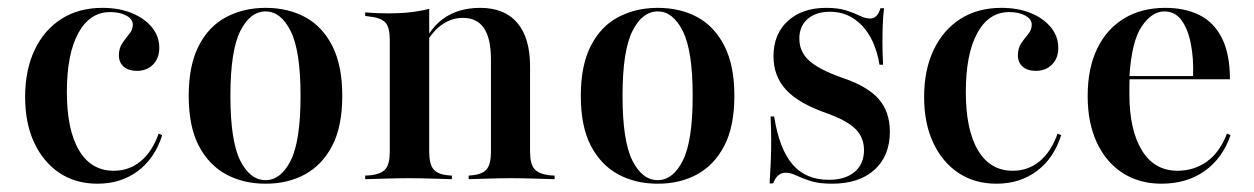

<svg xmlns="http://www.w3.org/2000/svg" viewBox="-20 -447 3128 479"><path d="M223.4 11.3Q168.5 11.3 128.2 -15.7Q87.9 -42.7 65.3 -91.1Q42.7 -139.5 42.7 -204.8Q42.7 -272.6 66.5 -322.6Q90.3 -372.6 133.5 -400Q176.6 -427.4 235.5 -427.4Q276.6 -427.4 308.5 -414.5Q340.3 -401.6 358.9 -379Q377.4 -356.5 377.4 -327.4Q377.4 -301.6 361.7 -285.9Q346 -270.2 321.8 -270.2Q300.8 -270.2 288.7 -280.6Q276.6 -291.1 276.6 -308.9Q276.6 -326.6 285.1 -339.1Q293.5 -351.6 302.4 -362.1Q311.3 -372.6 311.3 -385.5Q311.3 -399.2 295.2 -408.1Q279 -416.9 254.8 -416.9Q204 -416.9 175.4 -364.5Q146.8 -312.1 146.8 -217.7Q146.8 -123.4 177 -72.2Q207.3 -21 263.7 -21Q302.4 -21 331 -44.8Q359.7 -68.5 375.8 -113.7L384.7 -109.7Q366.1 -51.6 323.8 -20.2Q281.5 11.3 223.4 11.3Z M642.7 11.3Q587.1 11.3 544 -12.1Q500.8 -35.5 475.8 -83.5Q450.8 -131.5 450.8 -208.1Q450.8 -283.9 475.8 -332.7Q500.8 -381.5 544.4 -404.4Q587.9 -427.4 642.7 -427.4Q698.4 -427.4 741.1 -404.4Q783.9 -381.5 808.9 -332.7Q833.9 -283.9 833.9 -208.1Q833.9 -131.5 808.9 -83.5Q783.9 -35.5 741.1 -12.1Q698.4 11.3 642.7 11.3ZM642.7 2.4Q680.6 2.4 705.2 -46.4Q729.8 -95.2 729.8 -208.1Q729.8 -320.2 705.2 -369.4Q680.6 -418.5 642.7 -418.5Q604 -418.5 579.4 -369.4Q554.8 -320.2 554.8 -208.1Q554.8 -95.2 579.4 -46.4Q604 2.4 642.7 2.4Z M1001.6 -2.4Q974.2 -2.4 948.8 -1.6Q923.4 -0.8 891.1 0V-8.9L904 -9.7Q931.5 -12.9 941.9 -25.4Q952.4 -37.9 952.4 -68.5V-207.3H1050.8V-68.5Q1050.8 -37.9 1061.3 -25Q1071.8 -12.1 1097.6 -9.7L1107.3 -8.9V0Q1075.8 -0.8 1051.6 -1.6Q1027.4 -2.4 1001.6 -2.4ZM952.4 -207.3V-347.6Q952.4 -378.2 941.9 -390.3Q931.5 -402.4 902.4 -405.6L891.1 -407.3V-416.1Q911.3 -414.5 924.6 -414.1Q937.9 -413.7 951.6 -413.7Q979.8 -413.7 1004.4 -416.5Q1029 -419.4 1050.8 -425V-416.1V-207.3ZM1204.8 -207.3V-299.2Q1204.8 -350.8 1187.5 -376.6Q1170.2 -402.4 1134.7 -402.4Q1101.6 -402.4 1074.2 -379Q1046.8 -355.6 1028.2 -307.3L1025.8 -311.3Q1046.8 -371.8 1084.7 -399.6Q1122.6 -427.4 1178.2 -427.4Q1238.7 -427.4 1270.6 -389.9Q1302.4 -352.4 1302.4 -281.5V-207.3ZM1253.2 -2.4Q1228.2 -2.4 1204 -1.6Q1179.8 -0.8 1149.2 0V-8.9L1157.3 -9.7Q1183.9 -12.1 1194.4 -25Q1204.8 -37.9 1204.8 -68.5V-207.3H1302.4V-68.5Q1302.4 -37.9 1313.3 -25.4Q1324.2 -12.9 1351.6 -9.7L1363.7 -8.9V0Q1332.3 -0.8 1306.9 -1.6Q1281.5 -2.4 1253.2 -2.4Z M1621 11.3Q1565.3 11.3 1522.2 -12.1Q1479 -35.5 1454 -83.5Q1429 -131.5 1429 -208.1Q1429 -283.9 1454 -332.7Q1479 -381.5 1522.6 -404.4Q1566.1 -427.4 1621 -427.4Q1676.6 -427.4 1719.4 -404.4Q1762.1 -381.5 1787.1 -332.7Q1812.1 -283.9 1812.1 -208.1Q1812.1 -131.5 1787.1 -83.5Q1762.1 -35.5 1719.4 -12.1Q1676.6 11.3 1621 11.3ZM1621 2.4Q1658.9 2.4 1683.5 -46.4Q1708.1 -95.2 1708.1 -208.1Q1708.1 -320.2 1683.5 -369.4Q1658.9 -418.5 1621 -418.5Q1582.3 -418.5 1557.7 -369.4Q1533.1 -320.2 1533.1 -208.1Q1533.1 -95.2 1557.7 -46.4Q1582.3 2.4 1621 2.4Z M2055.6 11.3Q2022.6 11.3 2001.6 4.4Q1980.6 -2.4 1966.5 -9.3Q1952.4 -16.1 1940.3 -16.1Q1918.5 -16.1 1908.9 10.5H1900Q1901.6 -15.3 1902.8 -41.5Q1904 -67.7 1904 -96.4Q1904 -125 1902.4 -156.5H1911.3Q1924.2 -75 1957.3 -36.7Q1990.3 1.6 2047.6 1.6Q2088.7 1.6 2112.1 -18.1Q2135.5 -37.9 2135.5 -72.6Q2135.5 -104 2114.1 -125.4Q2092.7 -146.8 2040.3 -165.3Q1971.8 -189.5 1940.7 -223.4Q1909.7 -257.3 1909.7 -306.5Q1909.7 -362.1 1945.6 -394.8Q1981.5 -427.4 2041.1 -427.4Q2071 -427.4 2091.1 -421Q2111.3 -414.5 2125 -407.7Q2138.7 -400.8 2150.8 -400.8Q2159.7 -400.8 2166.1 -406.9Q2172.6 -412.9 2176.6 -426.6H2185.5Q2183.1 -406.5 2182.3 -385.5Q2181.5 -364.5 2181.5 -340.3Q2181.5 -316.1 2183.1 -285.5H2174.2Q2163.7 -348.4 2130.6 -383.1Q2097.6 -417.7 2050.8 -417.7Q2015.3 -417.7 1994.8 -399.6Q1974.2 -381.5 1974.2 -350.8Q1974.2 -317.7 1998.8 -295.6Q2023.4 -273.4 2080.6 -253.2Q2143.5 -232.3 2171.8 -200.4Q2200 -168.5 2200 -118.5Q2200 -58.1 2161.7 -23.4Q2123.4 11.3 2055.6 11.3Z M2466.1 11.3Q2411.3 11.3 2371 -15.7Q2330.6 -42.7 2308.1 -91.1Q2285.5 -139.5 2285.5 -204.8Q2285.5 -272.6 2309.3 -322.6Q2333.1 -372.6 2376.2 -400Q2419.4 -427.4 2478.2 -427.4Q2519.4 -427.4 2551.2 -414.5Q2583.1 -401.6 2601.6 -379Q2620.2 -356.5 2620.2 -327.4Q2620.2 -301.6 2604.4 -285.9Q2588.7 -270.2 2564.5 -270.2Q2543.5 -270.2 2531.5 -280.6Q2519.4 -291.1 2519.4 -308.9Q2519.4 -326.6 2527.8 -339.1Q2536.3 -351.6 2545.2 -362.1Q2554 -372.6 2554 -385.5Q2554 -399.2 2537.9 -408.1Q2521.8 -416.9 2497.6 -416.9Q2446.8 -416.9 2418.1 -364.5Q2389.5 -312.1 2389.5 -217.7Q2389.5 -123.4 2419.8 -72.2Q2450 -21 2506.5 -21Q2545.2 -21 2573.8 -44.8Q2602.4 -68.5 2618.5 -113.7L2627.4 -109.7Q2608.9 -51.6 2566.5 -20.2Q2524.2 11.3 2466.1 11.3Z M2877.4 11.3Q2822.6 11.3 2781 -15.3Q2739.5 -41.9 2716.5 -91.1Q2693.5 -140.3 2693.5 -207.3Q2693.5 -276.6 2717.3 -325.8Q2741.1 -375 2784.7 -401.2Q2828.2 -427.4 2887.1 -427.4Q2936.3 -427.4 2972.6 -409.3Q3008.9 -391.1 3028.6 -351.6Q3048.4 -312.1 3048.4 -249.2H2762.9L2761.3 -257.3H2956.5Q2958.1 -301.6 2950.8 -338.3Q2943.5 -375 2927.4 -396.8Q2911.3 -418.5 2884.7 -418.5Q2854 -418.5 2828.6 -381.5Q2803.2 -344.4 2797.6 -255.6L2798.4 -254.8Q2797.6 -243.5 2797.6 -232.7Q2797.6 -221.8 2797.6 -211.3Q2797.6 -123.4 2828.6 -72.2Q2859.7 -21 2917.7 -21Q2958.1 -21 2990.3 -43.5Q3022.6 -66.1 3041.1 -113.7L3050 -109.7Q3029.8 -51.6 2985.1 -20.2Q2940.3 11.3 2877.4 11.3Z"/></svg>

Font: Playfair 144pt SemiCondensed SemiBold
Style: Regular
Weight: 600
Width: 4
Designer: Claus Eggers Sørensen
Foundry: Claus Eggers Sørensen
Version: Version 2.203